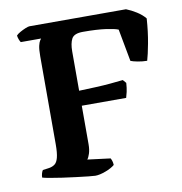

<svg xmlns="http://www.w3.org/2000/svg" viewBox="-79 -778 807 852"><g transform="rotate(-10 324.0 -352.0)"><path d="M282.5 0Q275.5 0 252.2 -2.5Q229 -5 198.2 -8.8Q167.5 -12.5 136.2 -17Q105 -21.5 81.2 -25.8Q57.5 -30 48.5 -33Q48.5 -42 51.2 -51.5Q54 -61 57.5 -65.5L86.5 -69.5Q101.5 -72 112 -79.8Q122.5 -87.5 128 -108.2Q133.5 -129 133.5 -168V-564.5Q133.5 -595 137.2 -611.2Q141 -627.5 145.8 -634.2Q150.5 -641 151 -641.5H59.5Q56 -646 52.5 -655.2Q49 -664.5 48 -673Q53.5 -679.5 66 -686.5Q78.5 -693.5 91.2 -698.8Q104 -704 109.5 -704H544.5Q566.5 -695.5 590 -680.8Q613.5 -666 628 -648Q624 -588.5 614.5 -537.8Q605 -487 597.5 -462.5Q577.5 -462.5 556.2 -466.5Q535 -470.5 524 -475L497 -620.5Q482.5 -627 442 -632.8Q401.5 -638.5 339 -638.5Q299 -638.5 288 -618Q277 -597.5 277 -561V-384Q320.5 -385.5 354.5 -387Q388.5 -388.5 418 -391.2Q447.5 -394 476 -397L489 -382Q487.5 -359 483.8 -342.2Q480 -325.5 477 -316.5H277V-143Q277 -118.5 271.2 -101Q265.5 -83.5 259.5 -77L362.5 -64Q365 -60 367.8 -52Q370.5 -44 371 -33Q356.5 -20.5 329.2 -10.2Q302 0 282.5 0Z"/></g></svg>

Font: Texturina Medium
Style: Regular
Weight: 500
Designer: Guillermo Torres Carreño
Foundry: Omnibus-Type
Version: Version 1.003